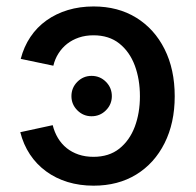

<svg xmlns="http://www.w3.org/2000/svg" viewBox="-20 -570 612 601"><path d="M266.6 -206.1Q240.7 -206.1 222.2 -224.6Q203.6 -243.2 203.6 -269Q203.6 -295.4 222.2 -314Q240.7 -332.5 266.6 -332.5Q293 -332.5 311.5 -314Q330.1 -295.4 330.1 -269Q330.1 -243.2 311.5 -224.6Q293 -206.1 266.6 -206.1ZM272.9 11.2Q229.5 11.2 191.9 -0.2Q154.3 -11.7 124.3 -33.7Q94.2 -55.7 73.7 -86.7Q53.2 -117.7 43.5 -156.2L145 -178.2Q150.4 -156.2 161.4 -137.9Q172.4 -119.6 188.7 -106.4Q205.1 -93.3 226.1 -86.2Q247.1 -79.1 272.5 -79.1Q321.3 -79.1 353.5 -104.7Q385.7 -130.4 401.9 -173.3Q418 -216.3 418 -268.6Q418 -321.8 401.9 -365Q385.7 -408.2 353.5 -433.8Q321.3 -459.5 272.5 -459.5Q247.6 -459.5 226.8 -452.4Q206.1 -445.3 190.2 -432.9Q174.3 -420.4 163.1 -402.8Q151.9 -385.3 147 -364.3L44.9 -385.7Q54.7 -423.8 75.2 -454.3Q95.7 -484.9 125.5 -506.1Q155.3 -527.3 192.6 -538.6Q230 -549.8 272.9 -549.8Q349.6 -549.8 406.5 -514.6Q463.4 -479.5 495.1 -416.3Q526.9 -353 526.9 -268.6Q526.9 -185.1 495.1 -121.8Q463.4 -58.6 406.5 -23.7Q349.6 11.2 272.9 11.2Z"/></svg>

Font: Inter 16pt Medium
Style: Regular
Weight: 500
Version: Version 4.001;git-66647c0bb